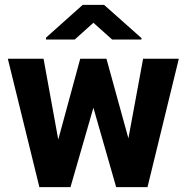

<svg xmlns="http://www.w3.org/2000/svg" viewBox="-20 -770 770 790"><path d="M159.2 -528.3 219.7 -195.8 310.1 -528.3H418L508.3 -200.7L568.8 -528.3H715.8L586.9 0H458L364.3 -326.7L270 0H142.1L12.2 -528.3ZM408.2 -750 562 -613.3V-607.4H441.4L364.3 -676.3L287.6 -607.4H169.4V-615.2L320.3 -750Z"/></svg>

Font: Vazirmatn RD ExtraBold
Style: Regular
Weight: 800
Designer: Saber Rastikerdar
Foundry: Saber Rastikerdar
Version: Version 32.102